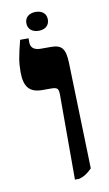

<svg xmlns="http://www.w3.org/2000/svg" viewBox="-87 -801 485 853"><g transform="rotate(-10 155.5 -375.0)"><path d="M137 -672C164 -672 185 -686 185 -715C185 -743 164 -757 137 -757C110 -757 88 -743 88 -715C88 -686 110 -672 137 -672ZM180 7H199C221 1 236 -8 258 -30L244 -508C242 -573 226 -592 177 -592H132C100 -592 86 -606 86 -629V-647H48C31 -580 25 -551 25 -506C25 -437 50 -410 107 -410H144C176 -410 180 -404 180 -372Z"/></g></svg>

Font: Noto Serif Hebrew Extra
Style: Regular
Weight: 800
Designer: Monotype Design Team
Foundry: Monotype Imaging Inc.
Version: Version 1.901